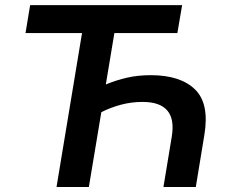

<svg xmlns="http://www.w3.org/2000/svg" viewBox="-20 -748 900 768"><path d="M583 -447.3Q701.2 -447.3 759.8 -390.6Q818.4 -334 797.4 -208L763.2 0H633.8L667 -201.2Q690.4 -340.3 550.3 -340.3Q505.4 -340.3 463.6 -329.1Q421.9 -317.9 385.3 -299.3L335.4 0H206.1L308.1 -615.7H82L100.6 -727.5H708.5L689.5 -615.7H437.5L403.3 -410.2Q445.8 -427.7 489 -437.5Q532.2 -447.3 583 -447.3Z"/></svg>

Font: Inter Display SemiBold
Style: Italic
Weight: 600
Italic angle: -9.39999°
Designer: Rasmus Andersson
Foundry: rsms
Version: Version 4.000;git-a52131595